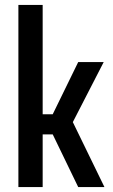

<svg xmlns="http://www.w3.org/2000/svg" viewBox="-20 -763 460 783"><path d="M55 0V-743H154V-297H195L299 -510H403L277 -265L406 0H299L195 -215H154V0Z"/></svg>

Font: Saira Condensed SemiBold
Style: Regular
Weight: 600
Width: 3
Designer: Hector Gatti with collaboration of the Omnibus-Type team
Foundry: Omnibus-Type
Version: Version 1.100